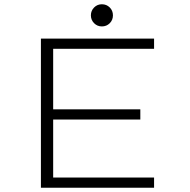

<svg xmlns="http://www.w3.org/2000/svg" viewBox="-20 -881 890 901"><path d="M458 -757Q436.5 -757 421.5 -772.2Q406.5 -787.5 406.5 -809Q406.5 -830.5 421.5 -845.8Q436.5 -861 458 -861Q480 -861 495 -846Q510 -831 510 -809Q510 -787 495 -772Q480 -757 458 -757ZM703 -652H229.5V-368H638.5V-320H229.5V-48H703V0H172V-700H703Z"/></svg>

Font: League Mono Wide UltraLight
Style: Regular
Weight: 200
Width: 8
Designer: Tyler Finck
Foundry: The League of Moveable Type / Tyler Finck
Version: Version 2.210